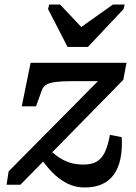

<svg xmlns="http://www.w3.org/2000/svg" viewBox="-20 -815 601 847"><path d="M278 -608H368L525 -775L530 -795H478L312 -677L367 -666L245 -795H197L192 -775ZM354 12Q320 12 292 1Q264 -10 239 -29.5Q214 -49 192 -75Q170 -101 147 -132L181 -169Q206 -146 230.5 -127.5Q255 -109 283.5 -99Q312 -89 348 -89Q383 -89 405.5 -101.5Q428 -114 442 -142.5Q456 -171 465 -220L517 -210Q520 -155 511 -113.5Q502 -72 481.5 -44Q461 -16 429 -2Q397 12 354 12ZM70 0H9L18 -59L427 -472L440 -457H298Q254 -457 226 -453.5Q198 -450 183.5 -441Q169 -432 163 -413L139 -346H76L115 -538H538L524 -463Z"/></svg>

Font: Roboto Serif Medium
Style: Italic
Weight: 500
Italic angle: -10°
Designer: Greg Gazdowicz
Foundry: Commercial Type
Version: Version 1.008